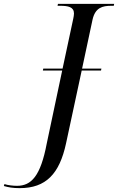

<svg xmlns="http://www.w3.org/2000/svg" viewBox="-175 -734 611 994"><path d="M-73 240C63 240 133 166 167 8L248 -369H348L350 -379H250L304 -632C318 -695 356 -704 401 -704H414L416 -714H125L123 -704H136C178 -704 208 -698 208 -664C208 -658 206 -644 204 -636L149 -379H49L47 -369H147L67 9C35 178 -13 228 -87 228C-107 228 -135 225 -152 219L-155 229C-131 236 -109 240 -73 240Z"/></svg>

Font: Noto Serif Display
Style: Italic
Weight: 400
Italic angle: -12°
Designer: Monotype Design Team
Foundry: Monotype Imaging Inc.
Version: Version 2.009